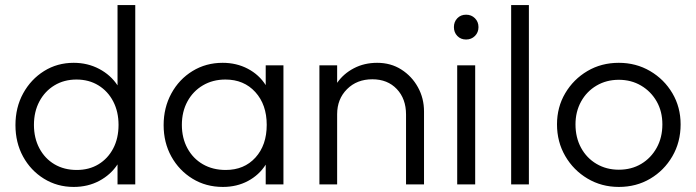

<svg xmlns="http://www.w3.org/2000/svg" viewBox="-20 -728 2747 758"><path d="M271 10Q206 10 153.5 -22.5Q101 -55 71 -110Q41 -165 41 -234Q41 -304 71.5 -359.5Q102 -415 154 -447.5Q206 -480 271 -480Q326 -480 371.5 -456Q417 -432 444 -391V-708H514V0H444V-79Q417 -38 372 -14Q327 10 271 10ZM283 -57Q332 -57 369 -79.5Q406 -102 427 -142Q448 -182 448 -235Q448 -287 427 -327.5Q406 -368 368.5 -391Q331 -414 282 -414Q233 -414 195 -391Q157 -368 135.5 -327.5Q114 -287 114 -235Q114 -183 135.5 -142.5Q157 -102 195 -79.5Q233 -57 283 -57Z M860 10Q793 10 740 -22.5Q687 -55 656.5 -110Q626 -165 626 -234Q626 -303 656.5 -359Q687 -415 740 -447.5Q793 -480 859 -480Q914 -480 958.5 -456.5Q1003 -433 1029 -392V-470H1099V0H1029V-78Q1003 -37 959 -13.5Q915 10 860 10ZM871 -57Q944 -57 988.5 -106Q1033 -155 1033 -235Q1033 -315 988 -364.5Q943 -414 870 -414Q820 -414 781 -391Q742 -368 720 -327.5Q698 -287 698 -235Q698 -183 720 -142.5Q742 -102 781 -79.5Q820 -57 871 -57Z M1241 0V-470H1311V-401Q1336 -437 1377 -458.5Q1418 -480 1469 -480Q1523 -480 1564.5 -453.5Q1606 -427 1630 -383.5Q1654 -340 1654 -288V0H1583V-276Q1583 -338 1546.5 -376.5Q1510 -415 1450 -415Q1389 -415 1350 -376Q1311 -337 1311 -277V0Z M1820 -572Q1799 -572 1785.5 -586Q1772 -600 1772 -621Q1772 -642 1785.5 -656Q1799 -670 1820 -670Q1841 -670 1855 -656Q1869 -642 1869 -621Q1869 -600 1855 -586Q1841 -572 1820 -572ZM1785 0V-470H1856V0Z M1998 0V-708H2068V0Z M2423 10Q2355 10 2299.5 -23Q2244 -56 2211.5 -112Q2179 -168 2179 -237Q2179 -305 2211.5 -360Q2244 -415 2299 -447.5Q2354 -480 2423 -480Q2491 -480 2546.5 -447.5Q2602 -415 2634.5 -360Q2667 -305 2667 -237Q2667 -167 2634.5 -111Q2602 -55 2547 -22.5Q2492 10 2423 10ZM2423 -58Q2473 -58 2511.5 -81Q2550 -104 2572.5 -144.5Q2595 -185 2595 -237Q2595 -288 2572.5 -327.5Q2550 -367 2511 -390Q2472 -413 2423 -413Q2374 -413 2335 -390Q2296 -367 2274 -327Q2252 -287 2252 -237Q2252 -185 2274 -144.5Q2296 -104 2335 -81Q2374 -58 2423 -58Z"/></svg>

Font: Outfit Light
Style: Regular
Weight: 300
Designer: Rodrigo Fuenzalida
Foundry: fragTYPE
Version: Version 1.100; ttfautohint (v1.8.4.7-5d5b)